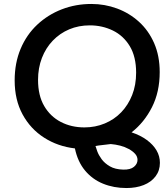

<svg xmlns="http://www.w3.org/2000/svg" viewBox="-20 -733 844 969"><path d="M618 216Q554 216 500 194Q446 172 409 127.5Q372 83 358 16Q272 6 203 -38Q134 -82 94 -155.5Q54 -229 54 -327Q54 -415 84 -486.5Q114 -558 168 -608.5Q222 -659 292 -686Q362 -713 441 -713Q509 -713 571 -690Q633 -667 681.5 -623Q730 -579 758 -515Q786 -451 786 -369Q786 -269 747 -192Q708 -115 644 -65Q689 -50 721 -26.5Q753 -3 770 26Q787 55 787 89Q787 128 765 157Q743 186 705 201Q667 216 618 216ZM602 123Q638 124 656 109Q674 94 674 74Q674 57 662 43.5Q650 30 630 19Q610 8 586.5 2Q563 -4 539 -6Q518 -3 497 -1Q476 1 462 4Q464 12 471 31Q478 50 493 70.5Q508 91 534.5 106.5Q561 122 602 123ZM406 -90Q461 -90 509 -110Q557 -130 592 -166.5Q627 -203 647 -253.5Q667 -304 667 -366Q667 -447 635 -500Q603 -553 549.5 -579Q496 -605 433 -605Q377 -605 329.5 -585Q282 -565 246.5 -528Q211 -491 191.5 -440.5Q172 -390 172 -330Q172 -251 203 -198Q234 -145 287 -117.5Q340 -90 406 -90Z"/></svg>

Font: MuseoModerno Medium
Style: Italic
Weight: 500
Italic angle: -9°
Designer: Pablo Cosgaya, Héctor Gatti, Marcela Romero, and the Authors of The MuseoModerno Project.
Foundry: Omnibus-Type Team
Version: Version 1.003